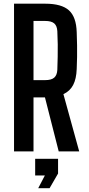

<svg xmlns="http://www.w3.org/2000/svg" viewBox="-20 -820 480 1040"><path d="M56 0V-800H225Q313.5 -800 353.2 -764.2Q393 -728.5 395.5 -646Q397 -606 397.5 -573.8Q398 -541.5 397.5 -511.2Q397 -481 395.5 -446Q393.5 -392.5 376.2 -359.5Q359 -326.5 323.5 -310L409 0H298L223.5 -292.5H161.5V0ZM161.5 -386H224.5Q258.5 -386 273.8 -399.5Q289 -413 290.5 -441.5Q292 -479 292.5 -512.8Q293 -546.5 292.8 -580Q292.5 -613.5 290.5 -651Q289 -680 273.8 -693.2Q258.5 -706.5 225 -706.5H161.5ZM187 199.5 223 130.5H170.5V40H294.5V120L248.5 199.5Z"/></svg>

Font: Big Shoulders Medium
Style: Regular
Weight: 500
Designer: Patric King
Foundry: XO Type Co
Version: Version 2.002